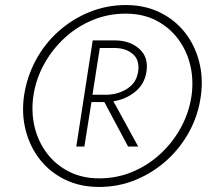

<svg xmlns="http://www.w3.org/2000/svg" viewBox="-20 -730 819 760"><path d="M346 -355 375 -540H436Q480 -539 506.5 -515.5Q533 -492 527 -448Q521 -404 486 -380.5Q451 -357 406 -355ZM342 -326H393L487 -150H527L429 -329Q479 -337 516 -367.5Q553 -398 560 -448Q568 -504 531.5 -536.5Q495 -569 439 -570H363H347L282 -150H314ZM112 -350Q122 -417 154.5 -476Q187 -535 236 -580Q285 -625 346.5 -650.5Q408 -676 477 -676Q545 -676 597 -649.5Q649 -623 684 -577Q719 -531 733 -472.5Q747 -414 738 -350Q728 -283 695.5 -224Q663 -165 614 -120Q565 -75 503.5 -49.5Q442 -24 373 -24Q306 -24 253.5 -50.5Q201 -77 166 -123Q131 -169 117 -227.5Q103 -286 112 -350ZM75 -350Q65 -278 82 -213Q99 -148 138.5 -98Q178 -48 237.5 -19Q297 10 372 10Q449 10 517 -18Q585 -46 639.5 -95Q694 -144 729.5 -209.5Q765 -275 775 -350Q785 -422 768 -487Q751 -552 711.5 -602Q672 -652 612.5 -681Q553 -710 478 -710Q402 -710 333.5 -682Q265 -654 210.5 -605Q156 -556 121 -490.5Q86 -425 75 -350Z"/></svg>

Font: Jost* 300 Light Italic
Style: Italic
Weight: 300
Italic angle: -10°
Version: Version 3.200; ttfautohint (v0.97) -l 8 -r 50 -G 200 -x 14 -